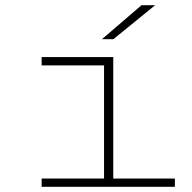

<svg xmlns="http://www.w3.org/2000/svg" viewBox="-20 -720 740 740"><path d="M140.5 0V-32H381V-468H140.5V-500H416.5V-32H654V0ZM417 -569H373L525.5 -700H578Z"/></svg>

Font: Trispace SemiExpanded Thin
Style: Regular
Weight: 100
Width: 6
Designer: Tyler Finck
Foundry: Etcetera Type Company
Version: Version 1.210; ttfautohint (v1.8.3)